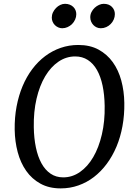

<svg xmlns="http://www.w3.org/2000/svg" viewBox="-20 -992 715 1021"><path d="M516.1 -841.8Q504.4 -841.8 494.1 -846.4Q483.9 -851.1 476.3 -859.1Q468.8 -867.2 464.4 -877.7Q460 -888.2 460 -900.4Q460 -915 466.6 -928Q473.1 -940.9 483.6 -950.7Q494.1 -960.4 506.8 -966.1Q519.5 -971.7 531.2 -971.7Q559.1 -971.7 575 -955.6Q590.8 -939.5 590.8 -917Q590.8 -902.3 585 -888.7Q579.1 -875 568.8 -864.5Q558.6 -854 544.9 -847.9Q531.2 -841.8 516.1 -841.8ZM311 -841.8Q299.8 -841.8 289.6 -846.4Q279.3 -851.1 271.7 -858.6Q264.2 -866.2 259.8 -876.5Q255.4 -886.7 255.4 -898.4Q255.4 -913.1 261.7 -926.3Q268.1 -939.5 278.1 -949.7Q288.1 -960 300.5 -965.8Q313 -971.7 325.7 -971.7Q339.4 -971.7 350.6 -967.3Q361.8 -962.9 369.6 -955.3Q377.4 -947.8 381.6 -937.7Q385.7 -927.7 385.7 -916.5Q385.7 -901.9 379.6 -888.2Q373.5 -874.5 363.3 -864.3Q353 -854 339.4 -847.9Q325.7 -841.8 311 -841.8ZM302.7 9.8Q240.7 9.8 195.1 -15.4Q149.4 -40.5 119.4 -83.3Q89.4 -126 74.2 -182.6Q59.1 -239.3 58.1 -302.2Q57.1 -366.7 68.1 -425.3Q79.1 -483.9 100.1 -533.9Q121.1 -584 151.6 -624.5Q182.1 -665 220.2 -693.6Q258.3 -722.2 302.7 -737.5Q347.2 -752.9 396.5 -752.9Q458.5 -752.9 503.9 -728.3Q549.3 -703.6 579.6 -661.6Q609.9 -619.6 625 -563.7Q640.1 -507.8 641.1 -444.8Q642.1 -380.4 631.3 -321.5Q620.6 -262.7 599.4 -212.2Q578.1 -161.6 547.6 -120.6Q517.1 -79.6 479.2 -50.5Q441.4 -21.5 396.7 -5.9Q352.1 9.8 302.7 9.8ZM316.4 -48.8Q364.3 -48.8 405.3 -77.4Q446.3 -106 475.8 -156.5Q505.4 -207 521.7 -276.9Q538.1 -346.7 536.6 -429.2Q535.6 -488.8 525.4 -537.1Q515.1 -585.4 495.6 -619.9Q476.1 -654.3 447 -673.1Q418 -691.9 379.9 -691.9Q332 -691.9 291 -664.1Q250 -636.2 220.2 -586.2Q190.4 -536.1 174.3 -467Q158.2 -397.9 159.7 -315.4Q160.6 -256.8 170.9 -207.8Q181.2 -158.7 200.7 -123.3Q220.2 -87.9 249 -68.4Q277.8 -48.8 316.4 -48.8Z"/></svg>

Font: Merriweather
Style: Italic
Weight: 400
Italic angle: -7°
Designer: Eben Sorkin ( eben@eyebytes.com )
Foundry: Eben Sorkin ( eben@eyebytes.com )
Version: Version 1.005; ttfautohint (v0.97) -l 13 -r 13 -G 200 -x 24 